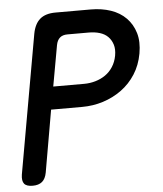

<svg xmlns="http://www.w3.org/2000/svg" viewBox="-53 -776 706 833"><g transform="rotate(-5 300.0 -360.0)"><path d="M164 -312 117 -42Q112 -15 97 -2.5Q82 10 56 10Q29 10 19 -2.5Q9 -15 13 -42L120 -646Q128 -689 152 -709.5Q176 -730 220 -730H373Q421 -730 460.5 -716.5Q500 -703 526.5 -676Q553 -649 564.5 -610.5Q576 -572 567 -521Q558 -471 533 -432Q508 -393 471.5 -366.5Q435 -340 391 -326Q347 -312 299 -312ZM182 -411H317Q342 -411 366 -418Q390 -425 409.5 -438.5Q429 -452 442.5 -473Q456 -494 461 -521Q466 -549 459.5 -569.5Q453 -590 439 -604Q425 -618 403.5 -624.5Q382 -631 356 -631H263Q242 -631 230 -620.5Q218 -610 214 -589Z"/></g></svg>

Font: Maple Mono Medium
Style: Italic
Weight: 500
Italic angle: -10°
Monospace: yes
Designer: subframe7536
Version: Version 7.000